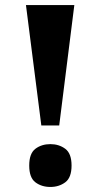

<svg xmlns="http://www.w3.org/2000/svg" viewBox="-20 -734 398 762"><path d="M144 -236 83 -714H275L215 -236ZM180 8Q145 8 120.5 -10.5Q96 -29 96 -77Q96 -125 120.5 -143.5Q145 -162 180 -162Q214 -162 239 -143.5Q264 -125 264 -77Q264 -29 239 -10.5Q214 8 180 8Z"/></svg>

Font: Noto Serif Thai Condensed Black
Style: Regular
Weight: 900
Width: 3
Designer: Monotype Design Team
Foundry: Monotype Imaging Inc.
Version: Version 2.002; ttfautohint (v1.8.4.7-5d5b)